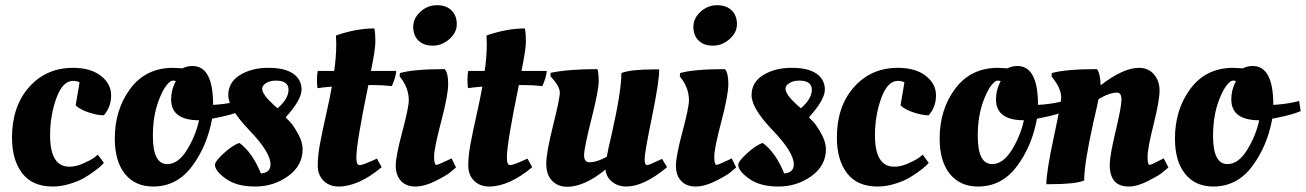

<svg xmlns="http://www.w3.org/2000/svg" viewBox="-20 -703 5006 736"><path d="M260 -393C270.7 -393 279 -391 285 -387L270 -299C281.3 -288.3 298 -279.3 320 -272C342 -264.7 361.3 -261 378 -261C396.7 -282.3 406 -307.8 406 -337.5C406 -367.2 392.8 -392.2 366.5 -412.5C340.2 -432.8 304.7 -443 260 -443C191.3 -443 135.2 -418.3 91.5 -369C47.8 -319.7 26 -255.3 26 -176C26 -118.7 39 -73 65 -39C91 -5 130 12 182 12C203.3 12 225 8.7 247 2C269 -4.7 287 -12 301 -20C315 -28 330 -38 346 -50C362 -62 372.7 -71.7 378 -79L355 -110L340 -98C329.3 -90.7 315 -83.2 297 -75.5C279 -67.8 262 -64 246 -64C196.7 -64 172 -104 172 -184C172 -234.7 180 -282.2 196 -326.5C212 -370.8 233.3 -393 260 -393Z M567 12C627.7 12 677.3 -13.8 716 -65.5C754.7 -117.2 780.3 -178 793 -248L813 -252C850.3 -259.3 880 -267.7 902 -277L896 -316L880 -312C852 -306 824.3 -302.3 797 -301C797 -400.3 770.7 -450 718 -450C704 -450 691.3 -447 680 -441L644 -443C574 -443 519.2 -416.3 479.5 -363C439.8 -309.7 420 -246 420 -172C420 -114 433 -68.8 459 -36.5C485 -4.2 521 12 567 12ZM621 -74C584.3 -74 566 -110 566 -182C566 -232.7 573.3 -277.7 588 -317C602.7 -356.3 618.3 -381.3 635 -392C637 -393.3 640 -394 644 -394C648 -394 651.3 -393.3 654 -392L649 -382C640.3 -363.3 636 -343.3 636 -322C636 -268.7 671.7 -242 743 -242C734.3 -202 718.8 -164 696.5 -128C674.2 -92 649 -74 621 -74Z M1140 -131C1140 -149.7 1134 -169.7 1122 -191C1110 -212.3 1100.3 -226.8 1093 -234.5L1075 -253C1115.7 -298.3 1136 -333.8 1136 -359.5C1136 -385.2 1125.3 -405.5 1104 -420.5C1082.7 -435.5 1050.8 -443 1008.5 -443C966.2 -443 930 -433.8 900 -415.5C870 -397.2 855 -371.3 855 -338C855 -304.7 882 -259.8 936 -203.5C990 -147.2 1017 -103.7 1017 -73C1017 -51.7 1004.7 -40 980 -38C958.7 -91.3 931.3 -130.3 898 -155C882 -150.3 862.3 -137.5 839 -116.5C815.7 -95.5 804 -80.3 804 -71C804 -55.7 817.8 -38 845.5 -18C873.2 2 910.7 12 958 12C1005.3 12 1047.5 -1.3 1084.5 -28C1121.5 -54.7 1140 -89 1140 -131ZM1086 -359C1086 -335.7 1072 -312 1044 -288L1029 -301C999.7 -327.7 985 -348.3 985 -363C985 -371 990 -378.2 1000 -384.5C1010 -390.8 1022.7 -394 1038 -394C1070 -394 1086 -382.3 1086 -359Z M1499 -431H1402C1413.3 -486.3 1419 -524 1419 -544C1419 -564 1417.7 -580.7 1415 -594C1369 -594 1320 -585 1268 -567V-564L1269 -533C1269 -501 1266.3 -467 1261 -431H1198C1196 -422.3 1195 -411.2 1195 -397.5C1195 -383.8 1195.7 -373 1197 -365C1209 -367 1227.3 -369 1252 -371C1247.3 -343.7 1240 -307.8 1230 -263.5C1220 -219.2 1212.2 -181.7 1206.5 -151C1200.8 -120.3 1198 -92.8 1198 -68.5C1198 -44.2 1205.5 -24.7 1220.5 -10C1235.5 4.7 1254.7 12 1278 12C1328.7 12 1383.7 -12.7 1443 -62L1425 -95C1389 -78.3 1366.8 -70 1358.5 -70C1350.2 -70 1346 -79.7 1346 -99C1346 -135.7 1361.3 -228.3 1392 -377H1410C1432.7 -377 1456.7 -375.7 1482 -373C1492 -395 1497.7 -414.3 1499 -431Z M1671 -236.5C1689 -304.8 1698 -353 1698 -381C1698 -409 1693.7 -428 1685 -438C1605.7 -438 1548.3 -433 1513 -423L1512 -410L1521 -398C1538.3 -373.3 1547 -347 1547 -319C1547 -300.3 1538.7 -259.8 1522 -197.5C1505.3 -135.2 1497 -91.8 1497 -67.5C1497 -43.2 1503.7 -23.8 1517 -9.5C1530.3 4.8 1548.7 12 1572 12C1595.3 12 1620.7 5.2 1648 -8.5C1675.3 -22.2 1694 -33 1704 -41C1714 -49 1722 -55.7 1728 -61L1711 -96L1699 -90C1672.3 -77.3 1657 -71 1653 -71C1647 -71 1644 -81.5 1644 -102.5C1644 -123.5 1653 -168.2 1671 -236.5ZM1564 -600C1564 -578 1570.7 -560.5 1584 -547.5C1597.3 -534.5 1615.7 -528 1639 -528C1662.3 -528 1683.5 -536.3 1702.5 -553C1721.5 -569.7 1731 -588.8 1731 -610.5C1731 -632.2 1724.3 -649.7 1711 -663C1697.7 -676.3 1679 -683 1655 -683C1631 -683 1609.8 -674.7 1591.5 -658C1573.2 -641.3 1564 -622 1564 -600Z M2076 -431H1979C1990.3 -486.3 1996 -524 1996 -544C1996 -564 1994.7 -580.7 1992 -594C1946 -594 1897 -585 1845 -567V-564L1846 -533C1846 -501 1843.3 -467 1838 -431H1775C1773 -422.3 1772 -411.2 1772 -397.5C1772 -383.8 1772.7 -373 1774 -365C1786 -367 1804.3 -369 1829 -371C1824.3 -343.7 1817 -307.8 1807 -263.5C1797 -219.2 1789.2 -181.7 1783.5 -151C1777.8 -120.3 1775 -92.8 1775 -68.5C1775 -44.2 1782.5 -24.7 1797.5 -10C1812.5 4.7 1831.7 12 1855 12C1905.7 12 1960.7 -12.7 2020 -62L2002 -95C1966 -78.3 1943.8 -70 1935.5 -70C1927.2 -70 1923 -79.7 1923 -99C1923 -135.7 1938.3 -228.3 1969 -377H1987C2009.7 -377 2033.7 -375.7 2059 -373C2069 -395 2074.7 -414.3 2076 -431Z M2100 -221.5C2082.7 -152.5 2074 -103.8 2074 -75.5C2074 -47.2 2081.5 -25.3 2096.5 -10C2111.5 5.3 2130.7 13 2154 13C2198 13 2247 -9 2301 -53C2303 -33.7 2311.5 -18 2326.5 -6C2341.5 6 2359.7 12 2381 12C2425.7 12 2477.7 -12.7 2537 -62L2518 -94C2484 -78 2465 -70 2461 -70C2454.3 -70 2451 -77.8 2451 -93.5C2451 -109.2 2460.3 -162.5 2479 -253.5C2497.7 -344.5 2507 -405.7 2507 -437H2488C2427.3 -437 2385.3 -432.3 2362 -423C2362 -377 2350 -300.7 2326 -194C2315.3 -148.7 2308.7 -118 2306 -102C2280.7 -88 2258.3 -81 2239 -81C2225.7 -81 2219 -90 2219 -108C2219 -126 2228.3 -172 2247 -246C2265.7 -320 2275 -368.3 2275 -391C2275 -413.7 2273.3 -429.3 2270 -438C2196 -438 2136.3 -433.3 2091 -424L2090 -411C2114 -385 2126 -364.2 2126 -348.5C2126 -332.8 2117.3 -290.5 2100 -221.5Z M2745 -236.5C2763 -304.8 2772 -353 2772 -381C2772 -409 2767.7 -428 2759 -438C2679.7 -438 2622.3 -433 2587 -423L2586 -410L2595 -398C2612.3 -373.3 2621 -347 2621 -319C2621 -300.3 2612.7 -259.8 2596 -197.5C2579.3 -135.2 2571 -91.8 2571 -67.5C2571 -43.2 2577.7 -23.8 2591 -9.5C2604.3 4.8 2622.7 12 2646 12C2669.3 12 2694.7 5.2 2722 -8.5C2749.3 -22.2 2768 -33 2778 -41C2788 -49 2796 -55.7 2802 -61L2785 -96L2773 -90C2746.3 -77.3 2731 -71 2727 -71C2721 -71 2718 -81.5 2718 -102.5C2718 -123.5 2727 -168.2 2745 -236.5ZM2638 -600C2638 -578 2644.7 -560.5 2658 -547.5C2671.3 -534.5 2689.7 -528 2713 -528C2736.3 -528 2757.5 -536.3 2776.5 -553C2795.5 -569.7 2805 -588.8 2805 -610.5C2805 -632.2 2798.3 -649.7 2785 -663C2771.7 -676.3 2753 -683 2729 -683C2705 -683 2683.8 -674.7 2665.5 -658C2647.2 -641.3 2638 -622 2638 -600Z M3146 -131C3146 -149.7 3140 -169.7 3128 -191C3116 -212.3 3106.3 -226.8 3099 -234.5L3081 -253C3121.7 -298.3 3142 -333.8 3142 -359.5C3142 -385.2 3131.3 -405.5 3110 -420.5C3088.7 -435.5 3056.8 -443 3014.5 -443C2972.2 -443 2936 -433.8 2906 -415.5C2876 -397.2 2861 -371.3 2861 -338C2861 -304.7 2888 -259.8 2942 -203.5C2996 -147.2 3023 -103.7 3023 -73C3023 -51.7 3010.7 -40 2986 -38C2964.7 -91.3 2937.3 -130.3 2904 -155C2888 -150.3 2868.3 -137.5 2845 -116.5C2821.7 -95.5 2810 -80.3 2810 -71C2810 -55.7 2823.8 -38 2851.5 -18C2879.2 2 2916.7 12 2964 12C3011.3 12 3053.5 -1.3 3090.5 -28C3127.5 -54.7 3146 -89 3146 -131ZM3092 -359C3092 -335.7 3078 -312 3050 -288L3035 -301C3005.7 -327.7 2991 -348.3 2991 -363C2991 -371 2996 -378.2 3006 -384.5C3016 -390.8 3028.7 -394 3044 -394C3076 -394 3092 -382.3 3092 -359Z M3422 -393C3432.7 -393 3441 -391 3447 -387L3432 -299C3443.3 -288.3 3460 -279.3 3482 -272C3504 -264.7 3523.3 -261 3540 -261C3558.7 -282.3 3568 -307.8 3568 -337.5C3568 -367.2 3554.8 -392.2 3528.5 -412.5C3502.2 -432.8 3466.7 -443 3422 -443C3353.3 -443 3297.2 -418.3 3253.5 -369C3209.8 -319.7 3188 -255.3 3188 -176C3188 -118.7 3201 -73 3227 -39C3253 -5 3292 12 3344 12C3365.3 12 3387 8.7 3409 2C3431 -4.7 3449 -12 3463 -20C3477 -28 3492 -38 3508 -50C3524 -62 3534.7 -71.7 3540 -79L3517 -110L3502 -98C3491.3 -90.7 3477 -83.2 3459 -75.5C3441 -67.8 3424 -64 3408 -64C3358.7 -64 3334 -104 3334 -184C3334 -234.7 3342 -282.2 3358 -326.5C3374 -370.8 3395.3 -393 3422 -393Z M3729 12C3789.7 12 3839.3 -13.8 3878 -65.5C3916.7 -117.2 3942.3 -178 3955 -248L3975 -252C4012.3 -259.3 4042 -267.7 4064 -277L4058 -316L4042 -312C4014 -306 3986.3 -302.3 3959 -301C3959 -400.3 3932.7 -450 3880 -450C3866 -450 3853.3 -447 3842 -441L3806 -443C3736 -443 3681.2 -416.3 3641.5 -363C3601.8 -309.7 3582 -246 3582 -172C3582 -114 3595 -68.8 3621 -36.5C3647 -4.2 3683 12 3729 12ZM3783 -74C3746.3 -74 3728 -110 3728 -182C3728 -232.7 3735.3 -277.7 3750 -317C3764.7 -356.3 3780.3 -381.3 3797 -392C3799 -393.3 3802 -394 3806 -394C3810 -394 3813.3 -393.3 3816 -392L3811 -382C3802.3 -363.3 3798 -343.3 3798 -322C3798 -268.7 3833.7 -242 3905 -242C3896.3 -202 3880.8 -164 3858.5 -128C3836.2 -92 3811 -74 3783 -74Z M4010 3C4070.7 3 4112.7 -1.7 4136 -11C4136 -54.3 4147.7 -128.3 4171 -233C4182.3 -281.7 4189 -311.7 4191 -323C4219 -339.7 4242.7 -348 4262 -348C4273.3 -348 4279 -339 4279 -321C4279 -303 4271.5 -262.7 4256.5 -200C4241.5 -137.3 4234 -94.3 4234 -71C4234 -15.7 4258.3 12 4307 12C4328.3 12 4352.5 5.2 4379.5 -8.5C4406.5 -22.2 4425 -33 4435 -41C4445 -49 4453 -55.7 4459 -61L4441 -96L4429 -90C4405 -77.3 4391 -71 4387 -71C4381.7 -71 4379 -81.5 4379 -102.5C4379 -123.5 4386.7 -164.7 4402 -226C4417.3 -287.3 4425 -330.5 4425 -355.5C4425 -380.5 4417.8 -401.3 4403.5 -418C4389.2 -434.7 4370 -443 4346 -443C4306 -443 4257 -420.7 4199 -376C4198.3 -406 4193.7 -426.7 4185 -438C4105.7 -438 4048 -433 4012 -423L4011 -410L4020 -398C4038.7 -373.3 4048 -350 4048 -328C4048 -316 4038.5 -265.7 4019.5 -177C4000.5 -88.3 3991 -28.3 3991 3Z M4631 12C4691.7 12 4741.3 -13.8 4780 -65.5C4818.7 -117.2 4844.3 -178 4857 -248L4877 -252C4914.3 -259.3 4944 -267.7 4966 -277L4960 -316L4944 -312C4916 -306 4888.3 -302.3 4861 -301C4861 -400.3 4834.7 -450 4782 -450C4768 -450 4755.3 -447 4744 -441L4708 -443C4638 -443 4583.2 -416.3 4543.5 -363C4503.8 -309.7 4484 -246 4484 -172C4484 -114 4497 -68.8 4523 -36.5C4549 -4.2 4585 12 4631 12ZM4685 -74C4648.3 -74 4630 -110 4630 -182C4630 -232.7 4637.3 -277.7 4652 -317C4666.7 -356.3 4682.3 -381.3 4699 -392C4701 -393.3 4704 -394 4708 -394C4712 -394 4715.3 -393.3 4718 -392L4713 -382C4704.3 -363.3 4700 -343.3 4700 -322C4700 -268.7 4735.7 -242 4807 -242C4798.3 -202 4782.8 -164 4760.5 -128C4738.2 -92 4713 -74 4685 -74Z"/></svg>

Font: Oleo Script
Style: Regular
Weight: 400
Designer: Soytutype
Foundry: Soytutype
Version: Version 1.002